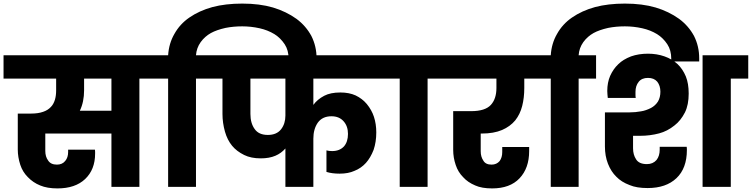

<svg xmlns="http://www.w3.org/2000/svg" viewBox="-37 -1051 4229 1080"><path d="M436 -543Q436 -477.5 412.1 -428.2H589.8V-608.9H436ZM-17.1 -608.9V-740.2H845.2V-608.9H747.1V0H589.8V-299.8H217.8V-202.1Q217.8 -169.4 233.9 -147.9Q248.5 -125 283.2 -125Q313.5 -125 330.1 -146Q346.2 -165 346.2 -195.8V-209H497.1Q498 -204.1 498 -196.8V-187Q498 -97.2 441.9 -43.9Q386.2 8.8 286.1 8.8Q228.5 8.8 189 -7.8Q148.9 -23.9 119.1 -55.2Q90.3 -84 77.1 -124Q63 -167.5 63 -210V-412.1H137.2Q177.7 -412.1 205.1 -421.9Q231.9 -430.7 249 -449.2Q264.2 -464.4 272 -490.2Q278.8 -512.7 278.8 -543V-608.9Z M810.5 -608.9V-740.2H908.7Q913.1 -807.1 943.8 -859.9Q974.6 -915.5 1027.8 -952.1Q1083.5 -990.7 1157.7 -1011.2Q1231.4 -1030.8 1325.7 -1030.8Q1423.3 -1030.8 1498.5 -1008.8Q1573.2 -986.3 1630.9 -944.8Q1684.1 -905.3 1714.8 -848.1Q1743.7 -790.5 1743.7 -723.1V-705.1H1586.4V-720.2Q1586.4 -768.6 1564.5 -801.8Q1541 -837.4 1506.8 -858.9Q1469.2 -881.8 1422.9 -892.1Q1374.5 -902.8 1325.7 -902.8Q1275.9 -902.8 1231.4 -894Q1181.6 -882.8 1149.4 -865.2Q1115.2 -846.2 1091.8 -814Q1068.4 -781.2 1065.4 -740.2H1163.6V-608.9H1065.4V0H908.7V-608.9Z M1469.7 -292Q1519.5 -292 1544.4 -324.2Q1568.4 -355.5 1568.4 -400.9V-608.9H1371.6V-410.2Q1371.6 -357.9 1395.5 -325.2Q1418.5 -292 1469.7 -292ZM1129.4 -608.9V-740.2H2148.4V-608.9H1725.6V-460.9Q1747.6 -491.7 1786.6 -512.2Q1821.8 -530.8 1877.4 -530.8Q1926.8 -530.8 1963.4 -514.2Q2001 -496.1 2026.4 -465.8Q2054.2 -431.6 2066.4 -394Q2079.6 -353.5 2079.6 -306.2Q2079.6 -252.4 2064.5 -208Q2046.9 -163.1 2021.5 -134.8Q1994.1 -104.5 1956.5 -89.8Q1921.9 -74.2 1873.5 -74.2Q1830.6 -74.2 1799.3 -84V-205.1Q1812.5 -201.2 1831.5 -201.2Q1873 -201.2 1897.5 -227.1Q1920.4 -252.9 1920.4 -297.9Q1920.4 -341.3 1895.5 -369.1Q1870.6 -397 1827.6 -397Q1776.4 -397 1750.5 -360.8Q1725.6 -324.7 1725.6 -271V0H1568.4V-215.8Q1544.4 -188.5 1511.7 -174.8Q1477.5 -160.2 1429.7 -160.2Q1375 -160.2 1336.4 -179.2Q1293.9 -200.2 1268.6 -231Q1241.7 -263.7 1228.5 -310.1Q1214.4 -359.9 1214.4 -410.2V-608.9Z M2466.3 -740.2V-608.9H2368.2V0H2211.4V-608.9H2113.3V-740.2Z M2912.1 -556.2Q2912.1 -501 2900.4 -455.1Q2888.7 -408.7 2861.3 -374Q2832.5 -339.4 2787.1 -319.8Q2740.2 -299.8 2672.4 -299.8H2667V-200.2Q2667 -168.9 2682.1 -147Q2694.8 -125 2728 -125Q2756.3 -125 2773.4 -145Q2788.1 -165 2788.1 -195.8V-224.1H2939.5V-201.2Q2939.5 -105 2885.3 -47.9Q2831.5 8.8 2731.4 8.8Q2672.9 8.8 2636.2 -7.8Q2594.2 -25.4 2568.4 -54.2Q2539.6 -83 2526.4 -123Q2512.2 -164.6 2512.2 -208V-425.8H2613.3Q2691.9 -425.8 2724.1 -460.9Q2755.4 -495.1 2755.4 -556.2V-608.9H2432.1V-740.2H2997.1V-608.9H2912.1Z M2962.9 -608.9V-740.2H3061Q3065.4 -807.1 3096.2 -859.9Q3127 -915.5 3180.2 -952.1Q3235.8 -990.7 3310.1 -1011.2Q3383.8 -1030.8 3478 -1030.8Q3575.7 -1030.8 3650.9 -1008.8Q3725.6 -986.3 3783.2 -944.8Q3836.4 -905.3 3867.2 -848.1Q3896 -790.5 3896 -723.1V-705.1H3738.8V-720.2Q3738.8 -768.6 3716.8 -801.8Q3693.4 -837.4 3659.2 -858.9Q3621.6 -881.8 3575.2 -892.1Q3526.9 -902.8 3478 -902.8Q3428.2 -902.8 3383.8 -894Q3334 -882.8 3301.8 -865.2Q3267.6 -846.2 3244.1 -814Q3220.7 -781.2 3217.8 -740.2H3315.9V-608.9H3217.8V0H3061V-608.9Z M3606 6.8Q3543.9 6.8 3504.9 -9.8Q3458 -27.3 3429.7 -57.1Q3400.4 -85.4 3382.8 -129.9Q3365.7 -173.8 3365.7 -227.1V-418.9H3504.9Q3537.1 -418.9 3568.8 -424.8Q3595.2 -428.7 3625 -443.8Q3649.4 -457 3664.1 -480Q3677.7 -503.4 3677.7 -535.2Q3677.7 -569.3 3659.7 -591.8Q3641.6 -612.8 3607.9 -612.8Q3573.2 -612.8 3555.7 -590.8Q3537.6 -568.4 3537.6 -534.2V-517.1Q3537.6 -507.3 3539.1 -500H3381.8L3379.9 -520Q3378.9 -525.9 3378.9 -539.1Q3378.9 -586.9 3395 -624Q3412.6 -663.1 3440.9 -689.9Q3467.3 -716.3 3512.7 -733.9Q3555.7 -749 3607.9 -749Q3657.7 -749 3700.7 -733.9Q3742.7 -719.2 3773.9 -690.9Q3803.2 -663.1 3820.8 -621.1Q3836.9 -581.1 3836.9 -524.9Q3836.9 -461.4 3815.9 -418.9Q3792 -372.1 3756.8 -345.2Q3716.8 -313 3670.9 -300.8Q3619.1 -287.1 3564 -287.1H3523.9V-216.8Q3523.9 -180.7 3541 -154.8Q3557.6 -127.9 3602.1 -127.9Q3635.7 -127.9 3655.8 -150.9Q3673.8 -173.3 3673.8 -209V-225.1H3825.7Q3826.7 -220.2 3826.7 -212.9V-207Q3826.7 -104.5 3768.1 -48.8Q3709.5 6.8 3606 6.8ZM3915 0V-740.2H4171.9V-608.9H4073.7V0Z"/></svg>

Font: PoppinsZ
Style: Bold
Weight: 700
Designer: Ninad Kale (Devanagari), Jonny Pinhorn (Latin)
Foundry: Indian Type Foundry
Version: Version 3.002;FEAKit 1.0